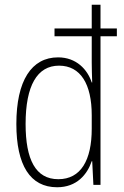

<svg xmlns="http://www.w3.org/2000/svg" viewBox="-20 -780 525 810"><path d="M221 10C304 10 348 -44 367 -100H369L374 0H404V-627H473V-660H404V-760H367V-660H210V-627H367V-516C367 -490 368 -462 369 -432H367C349 -487 302 -538 225 -538C113 -538 49 -440 49 -257C49 -83 107 10 221 10ZM226 -24C130 -24 88 -107 88 -257C88 -419 137 -503 229 -503C320 -503 367 -425 367 -294V-237C367 -104 321 -24 226 -24Z"/></svg>

Font: Noto Sans Thai Looped Condensed ExtraLight
Style: Regular
Weight: 200
Width: 3
Designer: Sasikarn Vongin, Ben Mitchell
Foundry: The Fontpad Ltd
Version: Version 1.001